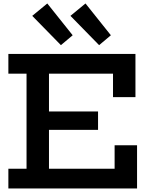

<svg xmlns="http://www.w3.org/2000/svg" viewBox="-20 -1058 842 1078"><path d="M460 -1038.5 602.5 -860 536.5 -804.5 375.5 -969ZM245.5 -1038.5 388 -860 322 -804.5 161 -969ZM530.5 -432V-329H197.5V-432ZM623.5 -242.5H749.5V0H27V-110.5H129V-644.5H27V-755H740.5V-512.5H614.5V-644.5H255V-110.5H623.5Z"/></svg>

Font: Hepta Slab ExtraLight SemiBold
Style: Regular
Weight: 600
Version: Version 1.102